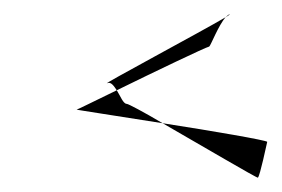

<svg xmlns="http://www.w3.org/2000/svg" viewBox="-20 -466 393 268"><path d="M87 -313C85 -313 144 -304 207 -294C180 -310 159 -321 157 -321C152 -321 148 -332 143 -340C112 -325 88 -313 87 -313ZM130 -350C135 -352 139 -346 143 -340C196 -366 267 -400 272 -401C274 -402 285 -431 295 -442C263 -423 117 -345 130 -350ZM295 -442C300 -445 301 -446 301 -446C299 -446 297 -444 295 -442ZM207 -294C261 -263 339 -217 340 -218C343 -221 352 -264 353 -268C353 -270 278 -283 207 -294Z"/></svg>

Font: Arrow
Style: Ita
Weight: 400
Version: Version 0.23